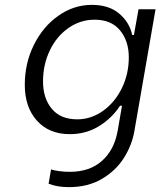

<svg xmlns="http://www.w3.org/2000/svg" viewBox="-20 -563 660 790"><path d="M180 193 190 134Q201 138 222.5 141Q244 144 267 144Q349 144 399.5 99Q450 54 464 -24L482 -128H474Q441 -77 387.5 -44Q334 -11 267 -11Q182 -11 132 -66.5Q82 -122 82 -214Q82 -303 119.5 -378.5Q157 -454 220.5 -498.5Q284 -543 358 -543Q428 -543 470.5 -507Q513 -471 524 -419H531L550 -525H620L533 -24Q523 34 490 86.5Q457 139 399.5 173Q342 207 263 207Q216 207 180 193ZM510 -327Q510 -394 474 -438Q438 -482 369 -482Q311 -482 262 -448Q213 -414 185 -355.5Q157 -297 157 -228Q157 -159 193 -115.5Q229 -72 298 -72Q355 -72 404 -107Q453 -142 481.5 -200.5Q510 -259 510 -327Z"/></svg>

Font: Be Vietnam Light
Style: Italic
Weight: 300
Italic angle: -9.222°
Designer: Gabriel Lam
Foundry: TypeRant
Version: Version 3.000